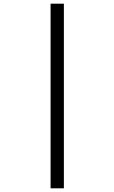

<svg xmlns="http://www.w3.org/2000/svg" viewBox="-20 -770 620 1040"><path d="M254 250V-750H326V250Z"/></svg>

Font: Sometype Mono
Style: Regular
Weight: 400
Monospace: yes
Designer: Ryoichi Tsunekawa
Foundry: Dharma Type
Version: Version 1.000; ttfautohint (v1.8.3)